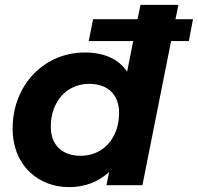

<svg xmlns="http://www.w3.org/2000/svg" viewBox="-20 -762 814 790"><path d="M774 -683H702L714 -742H558L546 -683H363L345 -593H528L503 -467C468 -520 407 -546 329 -546C163 -546 32 -414 32 -233C32 -80 139 8 264 8C331 8 386 -15 429 -54L418 0H566L684 -593H757ZM312 -121C234 -121 189 -167 189 -240C189 -345 255 -417 347 -417C425 -417 470 -371 470 -298C470 -193 404 -121 312 -121Z"/></svg>

Font: AWKNG-Font
Style: Bold Italic
Weight: 700
Italic angle: -11.3°
Designer: Awakening Church
Foundry: Awakening Church
Version: Version 1.700;PS 001.700;hotconv 1.0.88;makeotf.lib2.5.64775